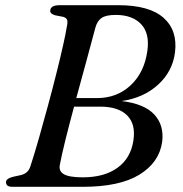

<svg xmlns="http://www.w3.org/2000/svg" viewBox="-20 -720 706 740"><path d="M210 -700H435.5Q555.5 -700 610.2 -651.5Q665 -603 654.5 -518Q645 -444.5 589.5 -393.8Q534 -343 449 -330.5Q536.5 -320 574.8 -278.5Q613 -237 605 -173.5Q594 -94 517.5 -47Q441 0 299.5 0H29Q14 0 8.5 -5Q3 -10 3 -18Q3 -32 32 -39L59.5 -45Q88.5 -51.5 97 -78.5Q113 -127.5 130.5 -189Q148 -250.5 165.5 -315.2Q183 -380 198 -439.8Q213 -499.5 223.2 -545.5Q233.5 -591.5 237 -614Q241.5 -633.5 239 -642.2Q236.5 -651 224 -655L193 -661Q173.5 -666.5 173.5 -677.5Q173.5 -700 210 -700ZM347.5 -613Q333.5 -560 313.8 -487.8Q294 -415.5 274 -342H354Q431 -342 483.8 -391.5Q536.5 -441 548 -524Q557.5 -591.5 523.8 -627Q490 -662.5 426 -662.5Q388.5 -662.5 371.5 -650.8Q354.5 -639 347.5 -613ZM211 -86.5Q205 -61.5 225.5 -49Q246 -36.5 299 -36.5Q382 -36.5 433 -73.5Q484 -110.5 494 -178Q504 -241 470.2 -275Q436.5 -309 366 -309H265.5Q247 -240.5 232.2 -181Q217.5 -121.5 211 -86.5Z"/></svg>

Font: Fraunces 9pt S000
Style: Italic
Weight: 400
Italic angle: -16°
Version: Version 1.000; ttfautohint (v1.8.3)